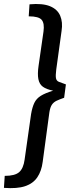

<svg xmlns="http://www.w3.org/2000/svg" viewBox="-45 -790 388 976"><path d="M105 -768Q171 -774 209 -758.5Q247 -743 261 -710Q275 -677 268 -633L241 -437Q237 -406 239.5 -392.5Q242 -379 254.5 -374Q267 -369 290 -361L281 -293Q258 -285 243 -278Q228 -271 219 -258Q210 -245 206 -219L172 33Q166 80 144.5 111.5Q123 143 82.5 156.5Q42 170 -25 165L-21 104Q31 104 52.5 85Q74 66 80 22L113 -210Q119 -245 129.5 -267Q140 -289 162.5 -303Q185 -317 225 -329Q191 -336 173 -349Q155 -362 150 -388Q145 -414 151 -455L176 -629Q182 -671 167 -689Q152 -707 101 -707Z"/></svg>

Font: Exo 2 Medium
Style: Italic
Weight: 500
Italic angle: -8°
Designer: Natanael Gama
Foundry: Natanael Gama
Version: Version 2.010